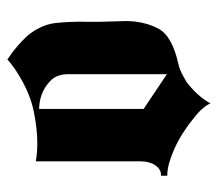

<svg xmlns="http://www.w3.org/2000/svg" viewBox="-55 -519 590 520"><g transform="rotate(-90 240.0 -259.0)"><path d="M63 -457Q74 -455 87 -454Q100 -453 113 -453Q151 -453 198 -462.5Q245 -472 293 -501Q305 -508 316.5 -516Q328 -524 339 -534Q360 -520 375.5 -506.5Q391 -493 403 -480Q433 -443 437.5 -404.5Q442 -366 441 -316V-282Q441 -273 441.5 -264Q442 -255 442 -247Q442 -238 442.5 -230Q443 -222 443 -214Q443 -165 423 -126Q403 -87 323 -70Q314 -68 303 -62.5Q292 -57 280 -50Q263 -38 247 -21Q231 -4 220 16Q216 6 205.5 -6Q195 -18 179 -30Q161 -45 139 -59Q117 -73 94 -83Q76 -91 58 -96Q40 -101 24 -101V-118Q41 -117 52 -133Q63 -149 63 -172ZM299 -370Q299 -400 281.5 -417Q264 -434 244 -441Q233 -445 223 -446.5Q213 -448 205 -448V-165L299 -102Z"/></g></svg>

Font: Fette UNZ Fraktur
Style: Regular
Weight: 900
Foundry: UNZ1 Extensions by Catfonts.de
Version: Version 0.000 2012 initial release